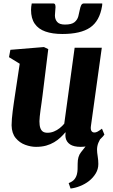

<svg xmlns="http://www.w3.org/2000/svg" viewBox="-20 -839 653 1110"><path d="M388 251 377 219.5Q399 211 409.5 198.5Q420 186 424.5 169Q428 156 428.5 140.5Q429 125 429 106.5Q429 65 448 41.5Q467 18 483 -3L569.5 -49.5Q556 -32 548.5 -13Q541 6 541 26.5Q541 42 544.8 64.8Q548.5 87.5 548.5 109Q548.5 138.5 533.5 163.5Q518.5 188.5 494.5 207.5Q472 225 444.2 236.2Q416.5 247.5 388 251ZM188 10Q158 10 125.8 -1.8Q93.5 -13.5 70.8 -40.8Q48 -68 47 -114.5Q47 -132 48.8 -153Q50.5 -174 53.5 -197.2Q56.5 -220.5 60 -244.5Q63.5 -268.5 67 -291.5L94 -470.5L32 -508.5L40 -551L234 -567L259 -555L226 -288Q223.5 -266.5 220.2 -244.5Q217 -222.5 214.2 -202.2Q211.5 -182 209.8 -165.5Q208 -149 208 -138Q208 -114 213 -99.5Q218 -85 228 -78.2Q238 -71.5 254.5 -71.5Q274 -71.5 291.8 -78.8Q309.5 -86 324.8 -98Q340 -110 351.5 -124L411.5 -563H568.5L505.5 -109.5Q503 -90.5 508.8 -81.8Q514.5 -73 525.5 -73Q534 -73 542.5 -77.2Q551 -81.5 569.5 -95L583.5 -61Q578.5 -52.5 560.8 -35.5Q543 -18.5 514.2 -4.2Q485.5 10 447 10Q406.5 10 385.5 -4Q364.5 -18 359.5 -42Q359 -45 358.5 -48.8Q358 -52.5 358 -56.5Q358 -60.5 358.5 -64.8Q359 -69 359.5 -72.5L357.5 -73.5Q345 -58.5 329.2 -43.8Q313.5 -29 293 -16.8Q272.5 -4.5 246.8 2.8Q221 10 188 10ZM287.5 -819Q296 -819 298.5 -813Q301 -807 301 -798Q301 -786.5 299.2 -774Q297.5 -761.5 297.5 -750Q297.5 -727 310.8 -712Q324 -697 355.5 -697Q394 -697 410.8 -710.8Q427.5 -724.5 432.8 -744.8Q438 -765 441.5 -783.5Q444 -797 449 -808Q454 -819 465 -819H571Q571 -815.5 571 -812Q571 -808.5 570 -804Q556 -717.5 501.2 -680Q446.5 -642.5 340.5 -642.5Q283 -642.5 242.5 -656.8Q202 -671 180.8 -701.8Q159.5 -732.5 159.5 -781.5Q159.5 -790.5 160.5 -800Q161.5 -809.5 163.5 -819Z"/></svg>

Font: Merriweather 20pt Black
Style: Italic
Weight: 900
Italic angle: -7.8°
Version: Version 2.101